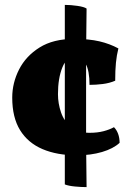

<svg xmlns="http://www.w3.org/2000/svg" viewBox="-20 -626 524 785"><path d="M469 -42Q443 -18 397 -4.5Q351 9 295 9Q213 9 153.5 -16.5Q94 -42 62 -94Q30 -146 30 -227Q30 -287 58 -342Q86 -397 142 -432Q198 -467 283 -467Q344 -467 386.5 -457Q429 -447 464 -428Q457 -400 454 -369.5Q451 -339 451 -296Q428 -286 400 -282.5Q372 -279 346 -279Q346 -337 330 -366Q314 -395 288 -395Q253 -395 235 -350.5Q217 -306 217 -241Q217 -203 229.5 -166.5Q242 -130 270.5 -106.5Q299 -83 346 -83Q378 -83 403 -89.5Q428 -96 446 -106Q457 -95 463 -78.5Q469 -62 469 -42ZM334 139Q312 139 286 136.5Q260 134 245 128V-606Q269 -606 296.5 -602Q324 -598 334 -591L332 -409V-41Z"/></svg>

Font: Vollkorn Black
Style: Regular
Weight: 900
Designer: Friedrich Althausen
Foundry: Friedrich Althausen
Version: Version 5.000